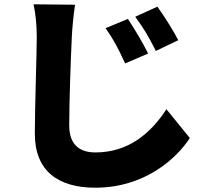

<svg xmlns="http://www.w3.org/2000/svg" viewBox="-20 -809 946 893"><path d="M575 -721 471 -678C510 -623 530 -583 562 -514L669 -560C647 -605 605 -676 575 -721ZM712 -778 609 -731C648 -678 670 -641 705 -572L809 -622C787 -666 743 -735 712 -778ZM136 -789C146 -744 151 -690 151 -637C151 -562 142 -312 142 -187C142 -14 250 64 423 64C654 64 801 -72 863 -167L754 -301C682 -190 578 -100 424 -100C357 -100 302 -130 302 -225C302 -334 309 -533 314 -637C316 -680 322 -740 329 -787Z"/></svg>

Font: GenEiGothic-pro-Heavy
Style: Bold
Weight: 900
Designer: Ryoko NISHIZUKA (kana & ideographs); Paul D. Hunt (Latin, Greek & Cyrillic); Wenlong ZHANG (bopomofo); Sandoll Communica
Foundry: Adobe Systems Incorporated; o_tamon
Version: Version 1.000.140830